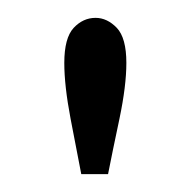

<svg xmlns="http://www.w3.org/2000/svg" viewBox="-20 -782 213 215"><path d="M71 -587Q66 -612.5 59 -649.2Q52 -686 52 -711.5Q52 -739.5 62.5 -750.8Q73 -762 87 -762Q100 -762 110.8 -750.8Q121.5 -739.5 121.5 -711.5Q121.5 -686 113.8 -649.2Q106 -612.5 101 -587Z"/></svg>

Font: Imbue 10pt Medium
Style: Regular
Weight: 500
Designer: Tyler Finck
Foundry: Etcetera Type Company
Version: Version 1.102; ttfautohint (v1.8.3)